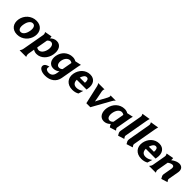

<svg xmlns="http://www.w3.org/2000/svg" viewBox="347 -2309 4108 4108"><g transform="rotate(45 2400.5 -255.0)"><path d="M70 -243Q79 -295 104.5 -341Q130 -387 168.5 -421Q207 -455 256.5 -475Q306 -495 364 -495Q422 -495 465 -475Q508 -455 534.5 -421Q561 -387 570.5 -341Q580 -295 571 -243Q562 -191 536 -144.5Q510 -98 471.5 -63.5Q433 -29 383 -9Q333 11 275 11Q217 11 174.5 -9Q132 -29 105.5 -63.5Q79 -98 70 -144.5Q61 -191 70 -243ZM223 -243Q209 -168 228 -125.5Q247 -83 291 -83Q337 -83 370.5 -125.5Q404 -168 418 -243Q431 -316 412 -358.5Q393 -401 347 -401Q303 -401 269.5 -358.5Q236 -316 223 -243Z M554 209Q568 187 577 168Q586 149 591 120L679 -374Q684 -401 679.5 -417.5Q675 -434 664 -454L827 -484Q829 -470 830.5 -457.5Q832 -445 832 -431Q862 -461 899 -478Q936 -495 978 -495Q1023 -495 1056 -475Q1089 -455 1108 -420.5Q1127 -386 1132 -340Q1137 -294 1128 -241Q1119 -189 1095.5 -143Q1072 -97 1037.5 -63Q1003 -29 958.5 -9Q914 11 863 11Q808 11 763 -19L740 115Q737 131 737 143Q737 155 739 166Q741 177 744.5 187Q748 197 753 209ZM902 -395Q879 -395 858.5 -383Q838 -371 821 -351L777 -101Q791 -91 806 -85Q821 -79 838 -79Q864 -79 886.5 -91.5Q909 -104 926.5 -125.5Q944 -147 956.5 -176Q969 -205 975 -238Q981 -271 979 -300Q977 -329 967.5 -350Q958 -371 941.5 -383Q925 -395 902 -395Z M1610 -10Q1601 41 1576 82Q1551 123 1513.5 151Q1476 179 1427 194Q1378 209 1321 209Q1276 209 1240 200Q1204 191 1179 175Q1154 159 1142.5 137.5Q1131 116 1135 90Q1139 70 1151 55.5Q1163 41 1180 31Q1197 21 1216.5 15Q1236 9 1254 6Q1250 14 1248.5 20.5Q1247 27 1245 35Q1238 73 1263.5 92Q1289 111 1332 111Q1384 111 1418 81.5Q1452 52 1463 -10L1475 -76Q1446 -51 1411.5 -37.5Q1377 -24 1337 -24Q1292 -24 1260 -42.5Q1228 -61 1208.5 -92.5Q1189 -124 1183 -166.5Q1177 -209 1186 -256Q1195 -306 1218.5 -350Q1242 -394 1278 -426Q1314 -458 1361 -476.5Q1408 -495 1462 -495Q1520 -495 1562 -468L1702 -498Q1696 -478 1691.5 -460.5Q1687 -443 1682 -415ZM1413 -124Q1435 -124 1454.5 -133Q1474 -142 1489 -157L1529 -383Q1517 -392 1502 -398Q1487 -404 1470 -405Q1445 -404 1423 -392.5Q1401 -381 1384 -361.5Q1367 -342 1355.5 -316Q1344 -290 1339 -261Q1329 -202 1348.5 -163Q1368 -124 1413 -124Z M1864 -210Q1863 -149 1893 -116Q1923 -83 1981 -83Q2021 -83 2059 -98.5Q2097 -114 2131 -140L2097 -27Q2066 -9 2028.5 1Q1991 11 1947 11Q1884 11 1837.5 -9.5Q1791 -30 1761.5 -65.5Q1732 -101 1721.5 -148.5Q1711 -196 1721 -251Q1730 -300 1753 -344.5Q1776 -389 1811 -422.5Q1846 -456 1891.5 -475.5Q1937 -495 1991 -495Q2042 -495 2079 -476.5Q2116 -458 2138.5 -425Q2161 -392 2168.5 -346Q2176 -300 2166 -245L2160 -210ZM2033 -288Q2039 -336 2025.5 -369Q2012 -402 1977 -402Q1942 -402 1916.5 -369Q1891 -336 1877 -288Z M2603 -411Q2614 -432 2617.5 -449Q2621 -466 2613 -484H2771Q2751 -467 2739 -452Q2727 -437 2715 -414L2485 0H2364L2270 -414Q2265 -437 2258.5 -452Q2252 -467 2238 -484H2430Q2418 -467 2417 -448.5Q2416 -430 2419 -411L2451 -250Q2456 -227 2459.5 -203.5Q2463 -180 2468 -156Q2480 -180 2491.5 -203.5Q2503 -227 2516 -250Z M3197 -98Q3194 -81 3202.5 -67.5Q3211 -54 3228 -34L3086 11Q3071 -9 3061.5 -24.5Q3052 -40 3049 -57Q3018 -25 2980 -7Q2942 11 2899 11Q2854 11 2821.5 -9Q2789 -29 2770 -63Q2751 -97 2745 -142Q2739 -187 2748 -238Q2758 -292 2782.5 -339Q2807 -386 2844 -420.5Q2881 -455 2929 -475Q2977 -495 3032 -495Q3090 -495 3133 -468L3273 -498Q3267 -478 3262.5 -460.5Q3258 -443 3253 -415ZM2975 -89Q2998 -89 3018.5 -100.5Q3039 -112 3056 -133L3100 -383Q3086 -393 3071 -399Q3056 -405 3039 -405Q3013 -405 2990.5 -392.5Q2968 -380 2950.5 -358.5Q2933 -337 2921 -308Q2909 -279 2903 -246Q2897 -213 2899 -184Q2901 -155 2910 -134Q2919 -113 2935.5 -101Q2952 -89 2975 -89Z M3389 -609Q3394 -636 3389 -652.5Q3384 -669 3373 -689L3561 -719Q3555 -699 3550.5 -681.5Q3546 -664 3541 -637L3448 -108Q3444 -88 3452.5 -73Q3461 -58 3478 -34L3335 11Q3314 -21 3304 -45.5Q3294 -70 3300 -103Z M3645 -609Q3650 -636 3645 -652.5Q3640 -669 3629 -689L3817 -719Q3811 -699 3806.5 -681.5Q3802 -664 3797 -637L3704 -108Q3700 -88 3708.5 -73Q3717 -58 3734 -34L3591 11Q3570 -21 3560 -45.5Q3550 -70 3556 -103Z M3953 -210Q3952 -149 3982 -116Q4012 -83 4070 -83Q4110 -83 4148 -98.5Q4186 -114 4220 -140L4186 -27Q4155 -9 4117.5 1Q4080 11 4036 11Q3973 11 3926.5 -9.5Q3880 -30 3850.5 -65.5Q3821 -101 3810.5 -148.5Q3800 -196 3810 -251Q3819 -300 3842 -344.5Q3865 -389 3900 -422.5Q3935 -456 3980.5 -475.5Q4026 -495 4080 -495Q4131 -495 4168 -476.5Q4205 -458 4227.5 -425Q4250 -392 4257.5 -346Q4265 -300 4255 -245L4249 -210ZM4122 -288Q4128 -336 4114.5 -369Q4101 -402 4066 -402Q4031 -402 4005.5 -369Q3980 -336 3966 -288Z M4451 -80Q4446 -54 4450.5 -37Q4455 -20 4466 0H4261Q4279 -20 4289 -37Q4299 -54 4304 -80L4356 -374Q4361 -401 4356 -417.5Q4351 -434 4340 -454L4507 -484Q4509 -467 4510 -452.5Q4511 -438 4509 -421Q4560 -460 4604 -477.5Q4648 -495 4686 -495Q4719 -495 4743 -483Q4767 -471 4781 -450.5Q4795 -430 4799 -402.5Q4803 -375 4798 -345L4756 -108Q4752 -88 4760.5 -73Q4769 -58 4786 -34L4643 11Q4622 -21 4612 -45.5Q4602 -70 4608 -103L4643 -298Q4645 -311 4644.5 -324.5Q4644 -338 4639.5 -348.5Q4635 -359 4624.5 -366Q4614 -373 4597 -373Q4578 -373 4552.5 -363.5Q4527 -354 4495 -331Z"/></g></svg>

Font: LT Museum
Style: Bold Italic
Weight: 700
Designer: Daniel Lyons
Foundry: LyonsType
Version: Version 1.011